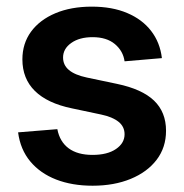

<svg xmlns="http://www.w3.org/2000/svg" viewBox="-20 -559 565 590"><path d="M264.6 11.7Q201.7 11.7 152.6 -7.3Q103.5 -26.4 73 -63Q42.5 -99.6 35.6 -152.3L156.2 -162.1Q163.6 -123.5 190.9 -103.3Q218.3 -83 264.2 -83Q310.1 -83 336.4 -101.1Q362.8 -119.1 362.8 -146.5Q362.8 -169.9 344.2 -184.8Q325.7 -199.7 291 -207L200.7 -226.1Q125.5 -241.7 87.2 -279.5Q48.8 -317.4 48.8 -376.5Q48.8 -425.3 75.4 -461.7Q102.1 -498 150.1 -518.3Q198.2 -538.6 262.2 -538.6Q324.7 -538.6 370.8 -519Q417 -499.5 444.3 -464.1Q471.7 -428.7 477.5 -380.4L362.8 -370.6Q358.4 -402.3 333 -423.6Q307.6 -444.8 264.6 -444.8Q224.1 -444.8 199 -427Q173.8 -409.2 173.8 -382.3Q173.8 -358.9 191.9 -343.8Q210 -328.6 246.6 -320.8L339.4 -301.3Q416.5 -285.2 453.4 -249.8Q490.2 -214.4 490.2 -157.2Q490.2 -106 461.4 -68.1Q432.6 -30.3 381.6 -9.3Q330.6 11.7 264.6 11.7Z"/></svg>

Font: Inter 24pt SemiBold
Style: Regular
Weight: 600
Designer: Rasmus Andersson
Foundry: rsms
Version: Version 4.001;git-66647c0bb